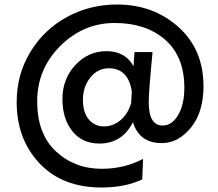

<svg xmlns="http://www.w3.org/2000/svg" viewBox="-20 -650 966 852"><path d="M573 -356Q573 -371 577 -419H657Q640 -244 640 -196Q640 -93 702 -93Q743 -93 770.5 -139.5Q798 -186 798 -261Q798 -399 713 -473.5Q628 -548 489 -548Q350 -548 247.5 -446Q145 -344 145 -200Q145 -56 228 21.5Q311 99 431 99Q532 99 615 55L611 146Q536 182 430 182Q256 182 155 74.5Q54 -33 54 -197Q54 -319 114.5 -419Q175 -519 277 -574.5Q379 -630 499 -630Q660 -630 771.5 -530.5Q883 -431 883 -267Q883 -152 827 -83.5Q771 -15 698 -15Q598 -15 570 -108Q522 -13 421 -13Q345 -13 301 -68Q257 -123 257 -211Q257 -299 314 -361Q371 -423 453 -423Q535 -423 573 -356ZM562 -193Q564 -217 565 -244Q549 -347 463 -347Q413 -347 380.5 -305.5Q348 -264 348 -207Q348 -150 374.5 -119.5Q401 -89 441 -89Q481 -89 514.5 -116.5Q548 -144 562 -193Z"/></svg>

Font: Hind Medium
Style: Regular
Weight: 500
Designer: Manushi Parikh, Satya Rajpurohit
Foundry: Indian Type Foundry
Version: Version 1.201;PS 1.0;hotconv 1.0.78;makeotf.lib2.5.61930; tt